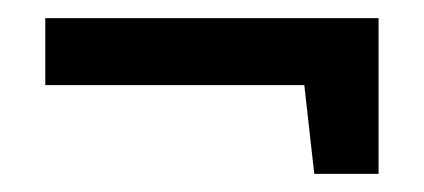

<svg xmlns="http://www.w3.org/2000/svg" viewBox="-20 -432 468 212"><path d="M327 -240 316 -338H30V-412H398V-240Z"/></svg>

Font: Cuprum Medium
Style: Regular
Weight: 500
Designer: Jovanny Lemonad
Foundry: Jovanny Lemonad
Version: Version 3.000